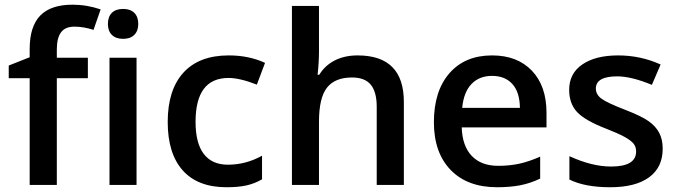

<svg xmlns="http://www.w3.org/2000/svg" viewBox="-20 -785 2875 815"><path d="M353 -453.1H221.2V0H106V-453.1H17.1V-506.8L106 -542V-577.1Q106 -672.9 150.9 -719Q195.8 -765.1 288.1 -765.1Q348.6 -765.1 407.2 -745.1L377 -658.2Q334.5 -671.9 295.9 -671.9Q256.8 -671.9 239 -647.7Q221.2 -623.5 221.2 -575.2V-540H353ZM559.6 0H444.8V-540H559.6ZM438 -683.1Q438 -713.9 454.8 -730.5Q471.7 -747.1 502.9 -747.1Q533.2 -747.1 550 -730.5Q566.9 -713.9 566.9 -683.1Q566.9 -653.8 550 -637Q533.2 -620.1 502.9 -620.1Q471.7 -620.1 454.8 -637Q438 -653.8 438 -683.1Z M941.9 9.8Q819.3 9.8 755.6 -61.8Q691.9 -133.3 691.9 -267.1Q691.9 -403.3 758.5 -476.6Q825.2 -549.8 951.2 -549.8Q1036.6 -549.8 1105 -518.1L1070.3 -425.8Q997.6 -454.1 950.2 -454.1Q810.1 -454.1 810.1 -268.1Q810.1 -177.2 845 -131.6Q879.9 -85.9 947.3 -85.9Q1023.9 -85.9 1092.3 -124V-23.9Q1061.5 -5.9 1026.6 2Q991.7 9.8 941.9 9.8Z M1694.3 0H1579.1V-332Q1579.1 -394.5 1554 -425.3Q1528.8 -456.1 1474.1 -456.1Q1401.9 -456.1 1367.9 -412.8Q1334 -369.6 1334 -268.1V0H1219.2V-759.8H1334V-566.9Q1334 -520.5 1328.1 -467.8H1335.4Q1358.9 -506.8 1400.6 -528.3Q1442.4 -549.8 1498 -549.8Q1694.3 -549.8 1694.3 -352.1Z M2089.8 9.8Q1963.9 9.8 1892.8 -63.7Q1821.8 -137.2 1821.8 -266.1Q1821.8 -398.4 1887.7 -474.1Q1953.6 -549.8 2068.8 -549.8Q2175.8 -549.8 2237.8 -484.9Q2299.8 -419.9 2299.8 -306.2V-244.1H1939.9Q1942.4 -165.5 1982.4 -123.3Q2022.5 -81.1 2095.2 -81.1Q2143.1 -81.1 2184.3 -90.1Q2225.6 -99.1 2272.9 -120.1V-26.9Q2231 -6.8 2188 1.5Q2145 9.8 2089.8 9.8ZM2068.8 -462.9Q2014.2 -462.9 1981.2 -428.2Q1948.2 -393.6 1941.9 -327.1H2187Q2186 -394 2154.8 -428.5Q2123.5 -462.9 2068.8 -462.9Z M2793 -153.8Q2793 -74.7 2735.4 -32.5Q2677.7 9.8 2570.3 9.8Q2462.4 9.8 2397 -22.9V-122.1Q2492.2 -78.1 2574.2 -78.1Q2680.2 -78.1 2680.2 -142.1Q2680.2 -162.6 2668.5 -176.3Q2656.7 -189.9 2629.9 -204.6Q2603 -219.2 2555.2 -237.8Q2461.9 -273.9 2429 -310.1Q2396 -346.2 2396 -403.8Q2396 -473.1 2451.9 -511.5Q2507.8 -549.8 2604 -549.8Q2699.2 -549.8 2784.2 -511.2L2747.1 -424.8Q2659.7 -460.9 2600.1 -460.9Q2509.3 -460.9 2509.3 -409.2Q2509.3 -383.8 2533 -366.2Q2556.6 -348.6 2636.2 -317.9Q2703.1 -292 2733.4 -270.5Q2763.7 -249 2778.3 -220.9Q2793 -192.9 2793 -153.8Z"/></svg>

Font: f0_46533          
Style: Regular
Weight: 600
Foundry: Ascender Corporation
Version: Version 1.10